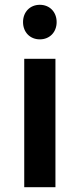

<svg xmlns="http://www.w3.org/2000/svg" viewBox="-20 -780 331 800"><path d="M146 -760C105 -760 76 -730 76 -688C76 -646 105 -616 146 -616C187 -616 216 -646 216 -688C216 -730 187 -760 146 -760ZM211 -535H81V0H211Z"/></svg>

Font: Montserrat_SPRD_medium Medium
Style: Regular
Weight: 400
Designer: Julieta Ulanovsky edited by Nelly Hempel
Foundry: Julieta Ulanovsky
Version: Version 4.000;PS 004.000;hotconv 1.0.88;makeotf.lib2.5.64775